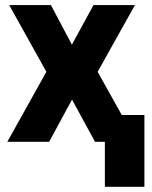

<svg xmlns="http://www.w3.org/2000/svg" viewBox="-20 -548 586 742"><path d="M176.8 -528.3 257.8 -375.5 341.3 -528.3H501.5L357.4 -270.5L508.3 0H347.2L258.3 -163.1L169.9 0H8.3L159.2 -270.5L15.6 -528.3ZM538.1 -103.5V173.8H385.3V-103.5Z"/></svg>

Font: Roboto ExtraBold
Style: Regular
Weight: 800
Designer: Christian Robertson
Foundry: Google
Version: Version 3.009; 2024